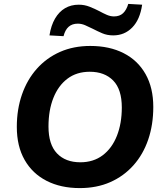

<svg xmlns="http://www.w3.org/2000/svg" viewBox="-20 -951 836 982"><path d="M388 11Q291 11 218.5 -26Q146 -63 106 -133Q66 -203 66 -302Q66 -392 92.5 -468Q119 -544 168.5 -599.5Q218 -655 287 -685.5Q356 -716 442 -716Q540 -716 612.5 -679Q685 -642 724.5 -572Q764 -502 764 -404Q764 -313 738 -237Q712 -161 662.5 -105.5Q613 -50 544 -19.5Q475 11 388 11ZM391 -121Q458 -121 505.5 -157Q553 -193 578 -256.5Q603 -320 603 -401Q603 -494 559 -539Q515 -584 439 -584Q372 -584 325 -548.5Q278 -513 253 -450Q228 -387 228 -304Q228 -212 271.5 -166.5Q315 -121 391 -121ZM305 -766 233 -770Q241 -821 261.5 -856Q282 -891 312.5 -909Q343 -927 383 -927Q412 -927 438.5 -916.5Q465 -906 488 -894Q508 -883 526.5 -875Q545 -867 563 -867Q592 -867 609.5 -883.5Q627 -900 636 -931L707 -927Q696 -851 656.5 -810.5Q617 -770 559 -770Q528 -770 502.5 -781Q477 -792 454 -804Q434 -814 415.5 -822Q397 -830 378 -830Q349 -830 331 -814Q313 -798 305 -766Z"/></svg>

Font: Nunito Sans 12pt ExtraLight ExtraBold
Style: Italic
Weight: 800
Italic angle: -9°
Version: Version 3.101;gftools[0.9.27]